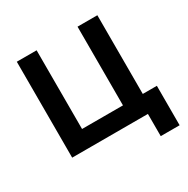

<svg xmlns="http://www.w3.org/2000/svg" viewBox="-148 -648 878 898"><g transform="rotate(-30 291.0 -199.0)"><path d="M387 -518H494V0H387ZM59 -518H166V0H59ZM137 0V-93H416V0ZM468 120V0H448V-93H570V120Z"/></g></svg>

Font: TikTok Sans 24pt Medium
Style: Regular
Weight: 500
Version: Version 4.000